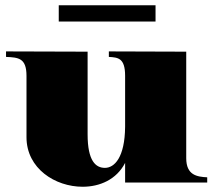

<svg xmlns="http://www.w3.org/2000/svg" viewBox="-20 -697 817 732"><path d="M295 15C360 15 424 -12 457 -76V-1H770V-21C731 -23 690 -29 690 -94V-500L395 -501V-480C430 -478 457 -476 457 -408V-214C456 -96 416 -57 380 -57C345 -57 314 -83 314 -185V-500L3 -501V-480C50 -478 81 -476 81 -408V-174C81 -54 191 15 295 15ZM204 -677V-615H573V-677Z"/></svg>

Font: Sprat Black
Style: Regular
Weight: 900
Designer: Ethan Nakache
Foundry: Collletttivo
Version: Version 2.000;Glyphs 3.2 (3217)